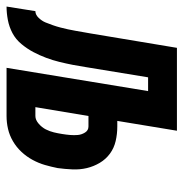

<svg xmlns="http://www.w3.org/2000/svg" viewBox="-53 -553 560 586"><g transform="rotate(90 227.0 -260.0)"><path d="M-46 0 -32 -88Q-21 -88 -11.5 -98Q-2 -108 2.5 -119Q7 -130 11 -141.5Q15 -153 18 -164.5Q21 -176 23.5 -187.5Q26 -199 28 -210.5Q30 -222 32 -233.5Q34 -245 36 -256L80 -520H333L303 -338H320Q343 -338 364.5 -333Q386 -328 403 -315.5Q420 -303 431 -284.5Q442 -266 447 -245Q452 -224 451 -201Q450 -178 447 -156Q443 -136 437.5 -117Q432 -98 422 -79.5Q412 -61 397.5 -45.5Q383 -30 365 -19.5Q347 -9 327.5 -4.5Q308 0 288 0H141L212 -432H170L139 -243Q136 -223 132 -202.5Q128 -182 123 -161.5Q118 -141 110.5 -121Q103 -101 93 -82Q83 -63 68.5 -45.5Q54 -28 35 -18Q16 -8 -5 -4Q-26 0 -46 0ZM288 -88Q300 -88 311.5 -98Q323 -108 329 -120Q335 -132 338 -144.5Q341 -157 343 -170Q345 -182 346 -194Q347 -206 346 -217.5Q345 -229 338.5 -239.5Q332 -250 320 -250H288L261 -88Z"/></g></svg>

Font: Iosevka Term Curly XBd Obl
Style: Regular
Weight: 800
Italic angle: -9°
Designer: Belleve Invis
Foundry: Belleve Invis
Version: Version 32.3.0